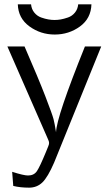

<svg xmlns="http://www.w3.org/2000/svg" viewBox="-20 -659 501 884"><path d="M62 -639H123Q125 -617 138 -601Q151 -585 169.5 -578.5Q188 -572 203 -569.5Q218 -567 231 -567Q245 -567 259.5 -569.5Q274 -572 293 -578.5Q312 -585 325 -601Q338 -617 340 -639H401Q399 -574 348 -537Q297 -500 232 -500Q167 -500 115.5 -537.5Q64 -575 62 -639ZM14 -445H93Q157 -298 189 -215Q221 -132 226.5 -110.5Q232 -89 238 -50Q240 -120 371 -445H446L229 90Q200 157 175 181Q150 205 114 205Q73 205 41 197L36 132Q89 149 109 149Q136 149 149.5 129.5Q163 110 191 42Q198 25 202 15Q206 6 206 -1Q206 -8 201 -18Z"/></svg>

Font: CMU Sans Serif
Style: Medium
Weight: 500
Version: Version 0.7.0